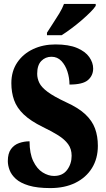

<svg xmlns="http://www.w3.org/2000/svg" viewBox="-20 -951 544 981"><path d="M237 10Q170 10 127 -3Q84 -16 61 -37Q38 -58 29 -82Q20 -106 20 -128Q20 -167 36 -189Q52 -211 77.5 -220Q103 -229 131 -229Q131 -167 150 -127.5Q169 -88 198 -70Q227 -52 256 -52Q300 -52 323 -83Q346 -114 346 -155Q346 -190 328 -214.5Q310 -239 277.5 -259.5Q245 -280 199 -302Q136 -333 101 -366.5Q66 -400 52 -439.5Q38 -479 38 -526Q38 -587 68 -631.5Q98 -676 149 -700Q200 -724 263 -724Q331 -724 373.5 -706Q416 -688 436 -659.5Q456 -631 456 -601Q456 -565 429.5 -542Q403 -519 335 -519Q335 -553 324.5 -585.5Q314 -618 293.5 -639.5Q273 -661 243 -661Q212 -661 191 -639.5Q170 -618 170 -574Q170 -550 181 -527.5Q192 -505 223.5 -481.5Q255 -458 317 -429Q381 -400 416 -367Q451 -334 465.5 -294.5Q480 -255 480 -206Q480 -141 450 -92.5Q420 -44 365.5 -17Q311 10 237 10ZM220 -784Q233 -805 250 -830.5Q267 -856 283 -882.5Q299 -909 307 -931H469V-921Q461 -908 441.5 -888.5Q422 -869 396.5 -847Q371 -825 344 -805Q317 -785 295 -771H220Z"/></svg>

Font: Noto Serif Khmer ExtraCondensed Black
Style: Regular
Weight: 900
Width: 2
Designer: Danh Hong and the Monotype Design Team
Foundry: Monotype Imaging Inc.
Version: Version 2.004